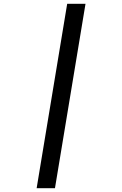

<svg xmlns="http://www.w3.org/2000/svg" viewBox="-20 -843 640 1006"><path d="M172 143 332 -823H428L268 143Z"/></svg>

Font: Iosevka HT Medium Extended
Style: Italic
Weight: 500
Width: 7
Italic angle: -9°
Monospace: yes
Designer: Belleve Invis
Foundry: Belleve Invis
Version: Version 32.3.0; ttfautohint (v1.8.4)